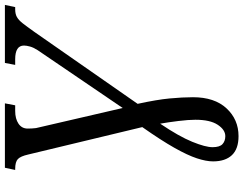

<svg xmlns="http://www.w3.org/2000/svg" viewBox="-125 -629 994 784"><g transform="rotate(-90 372.0 -237.0)"><path d="M208 240Q156 240 130.5 213Q105 186 105 136Q105 108 117.5 70Q130 32 160.5 -22Q191 -76 245 -153L133 -619Q126 -650 114.5 -661Q103 -672 74 -672H70L79 -714H342L334 -672H311Q279 -672 259 -658.5Q239 -645 239 -621Q239 -613 239.5 -603.5Q240 -594 241 -587L323 -233L559 -580Q570 -597 574 -611.5Q578 -626 578 -636Q578 -672 522 -672H499L507 -714H744L735 -672H726Q707 -672 694.5 -665Q682 -658 669 -641.5Q656 -625 634 -594L340 -172Q357 -94 362 -41.5Q367 11 367 54Q367 142 321.5 191Q276 240 208 240ZM208 186Q234 186 254.5 155Q275 124 275 64Q275 36 270 -5Q265 -46 259 -80Q207 -3 185 51Q163 105 163 134Q163 163 175.5 174.5Q188 186 208 186Z"/></g></svg>

Font: NotoSerif-Italic
Style: Regular
Weight: 400
Italic angle: -12°
Designer: Monotype Design Team
Foundry: Monotype Imaging Inc.
Version: Version 2.007; ttfautohint (v1.8) -l 8 -r 50 -G 200 -x 14 -D